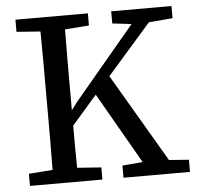

<svg xmlns="http://www.w3.org/2000/svg" viewBox="-50 -721 794 771"><g transform="rotate(-5 347.5 -335.0)"><path d="M40 -621V-670H332V-621L235 -614Q234 -551 234 -487.5Q234 -424 234 -359V-288L259 -321L503 -612L426 -621V-670H669V-621L573 -613L396 -411L605 -55L685 -49V0H417V-49L499 -56L335 -342L234 -226Q234 -187 234 -144Q234 -101 235 -56L332 -49V0H40V-49L136 -56Q137 -119 137 -183Q137 -247 137 -311V-359Q137 -423 137 -486.5Q137 -550 136 -614Z"/></g></svg>

Font: Source Serif 4 SmText
Style: Regular
Weight: 400
Designer: Frank Grießhammer
Foundry: Adobe
Version: Version 4.005;hotconv 1.1.0;makeotfexe 2.6.0